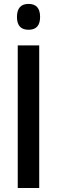

<svg xmlns="http://www.w3.org/2000/svg" viewBox="-20 -941 285 961"><path d="M68.8 0V-713.9H176.3V0ZM123 -921.4Q180.7 -921.4 180.7 -856Q180.7 -792 123 -792Q64.9 -792 64.9 -856Q64.9 -921.4 123 -921.4Z"/></svg>

Font: Open Sans Condensed SemiBold
Style: Regular
Weight: 600
Width: 3
Designer: Monotype Design Team
Foundry: Monotype Imaging Inc.
Version: Version 3.000; ttfautohint (v1.8.4)